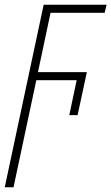

<svg xmlns="http://www.w3.org/2000/svg" viewBox="-55 -549 469 809"><path d="M-35 240 129 -529H394L386 -495H158L105 -245H311L272 -64H237L268 -211H98L2 240Z"/></svg>

Font: Noto Sans Condensed ExtraLight
Style: Italic
Weight: 200
Width: 3
Italic angle: -12°
Designer: Monotype Design Team
Foundry: Monotype Imaging Inc.
Version: Version 2.013; ttfautohint (v1.8.4.7-5d5b)